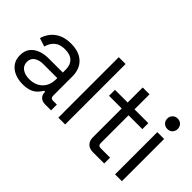

<svg xmlns="http://www.w3.org/2000/svg" viewBox="-71 -1129 1572 1572"><g transform="rotate(45 714.5 -343.0)"><path d="M38 -139Q38 -189 62 -221.5Q86 -254 128 -270.5Q170 -287 222 -287H387V-323Q387 -375 356.5 -405Q326 -435 266 -435Q207 -435 174 -406.5Q141 -378 129 -330L55 -354Q67 -395 93 -428.5Q119 -462 162.5 -482.5Q206 -503 267 -503Q361 -503 413 -454.5Q465 -406 465 -318V-97Q465 -67 493 -67H538V0H469Q436 0 416 -18.5Q396 -37 396 -68V-73H384Q373 -54 354.5 -33.5Q336 -13 304 0.5Q272 14 221 14Q170 14 128 -4Q86 -22 62 -56Q38 -90 38 -139ZM387 -212V-223H225Q178 -223 147.5 -202.5Q117 -182 117 -141Q117 -100 148.5 -77Q180 -54 230 -54Q300 -54 343.5 -95.5Q387 -137 387 -212Z M622 0V-700H701V0Z M1023 0Q981 0 958.5 -23Q936 -46 936 -86V-420H789V-489H936V-663H1015V-489H1175V-420H1015V-98Q1015 -68 1044 -68H1153V0Z M1279 0V-489H1358V0ZM1258 -625Q1258 -652 1275.5 -669Q1293 -686 1319 -686Q1345 -686 1362 -669Q1379 -652 1379 -625Q1379 -599 1362 -582Q1345 -565 1319 -565Q1293 -565 1275.5 -582Q1258 -599 1258 -625Z"/></g></svg>

Font: Space Grotesk Frontify
Style: Regular
Weight: 400
Designer: Florian Karsten
Version: Version 2.000